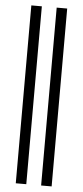

<svg xmlns="http://www.w3.org/2000/svg" viewBox="-59 -732 399 928"><g transform="rotate(5 141.0 -268.5)"><path d="M177.5 -700V163H228.5V-700ZM54.5 -700V163H105.5V-700Z"/></g></svg>

Font: Overused Grotesk Light
Style: Regular
Weight: 300
Designer: RandomMaerks
Version: Version 0.005